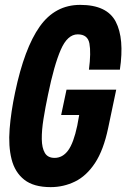

<svg xmlns="http://www.w3.org/2000/svg" viewBox="-20 -759 519 788"><path d="M188 9Q118 9 79.5 -21.5Q41 -52 27.5 -105.5Q14 -159 19.5 -229.5Q25 -300 42 -380Q80 -561 143 -650Q206 -739 309 -739Q419 -739 455 -670Q491 -601 472 -473H345Q354 -543 347 -580.5Q340 -618 299 -618Q257 -618 229.5 -555Q202 -492 177 -370Q166 -318 158.5 -271Q151 -224 151.5 -188Q152 -152 164 -131.5Q176 -111 204 -111Q237 -111 259.5 -141.5Q282 -172 297 -243L305 -287H231L253 -391H457L424 -234Q405 -143 370 -90Q335 -37 288 -14Q241 9 188 9Z"/></svg>

Font: Mona Sans Condensed
Style: Bold Italic
Weight: 700
Width: 3
Italic angle: -11.7°
Designer: Deni Anggara
Foundry: GitHub
Version: Version 1.001; ttfautohint (v1.8.4.7-5d5b);gftools[0.9.31]